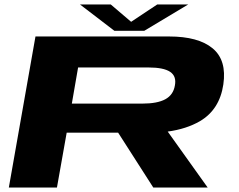

<svg xmlns="http://www.w3.org/2000/svg" viewBox="-20 -838 1070 858"><path d="M19.5 0 138.5 -675H735.5Q866.5 -675 930.2 -622Q994 -569 978 -460.5Q961.5 -348.5 873.5 -296.5Q813 -261.5 729.5 -250L908 0H665L508 -245H278L234.5 0ZM301 -375H615.5Q683 -375 718.8 -394.5Q754.5 -414 761.5 -456Q769.5 -497.5 740.2 -517Q711 -536.5 643.5 -536.5H329ZM491 -700.5 337.5 -818H475L566 -740.5L682.5 -818H821L625 -700.5Z"/></svg>

Font: Anybody UltraExpanded Regular
Style: Bold Italic
Weight: 700
Width: 9
Italic angle: -10°
Designer: Tyler Finck
Foundry: Etcetera Type Company
Version: Version 1.010; ttfautohint (v1.8.3) -l 8 -r 50 -G 200 -x 14 